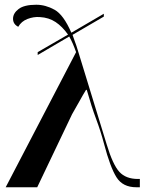

<svg xmlns="http://www.w3.org/2000/svg" viewBox="-20 -790 615 810"><path d="M4 0H137L284 -308Q297 -330 313.5 -360Q330 -390 343 -411H346Q366 -340 385.5 -288Q405 -236 419 -183Q445 -84 471.5 -42Q498 0 555 0H570V-35H562Q511 -35 483.5 -65Q456 -95 430 -181L307 -582Q302 -599 296 -614.5Q290 -630 286 -643L418 -720V-732L281 -652Q248 -728 210 -749Q172 -770 133 -770Q82 -770 58.5 -752Q35 -734 35 -711Q35 -688 57 -677Q70 -700 96 -710Q122 -720 148 -718Q186 -716 214.5 -697Q243 -678 267 -644L139 -570V-558L272 -636Q280 -622 287 -606Q294 -590 301 -570Z"/></svg>

Font: Noto Serif Display Semi
Style: Regular
Weight: 600
Designer: Monotype Design Team
Foundry: Monotype Imaging Inc.
Version: Version 1.900